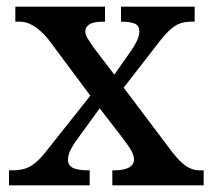

<svg xmlns="http://www.w3.org/2000/svg" viewBox="-20 -556 637 576"><path d="M7 0V-45H16Q40 -45 56.5 -50.5Q73 -56 89 -70Q105 -84 124 -109L251 -269L125 -438Q111 -455 96.5 -467Q82 -479 68 -485Q54 -491 39 -491H26V-536H295V-491H292Q259 -491 247.5 -482.5Q236 -474 236 -462Q236 -452 242 -442Q248 -432 259 -416L323 -332L372 -402Q384 -419 391 -434Q398 -449 398 -462Q398 -480 383 -485.5Q368 -491 346 -491H343V-536H564V-491H555Q536 -491 521 -486Q506 -481 490.5 -467Q475 -453 455 -427L351 -293L498 -98Q513 -79 526.5 -67Q540 -55 553 -50Q566 -45 578 -45H591V0H317V-45H322Q352 -45 367 -53.5Q382 -62 382 -78Q382 -89 374.5 -103Q367 -117 344 -147L279 -231L210 -136Q201 -124 192.5 -108Q184 -92 184 -76Q184 -60 198.5 -52.5Q213 -45 246 -45H249V0Z"/></svg>

Font: Noto Serif Khmer Medium
Style: Regular
Weight: 500
Version: Version 2.003